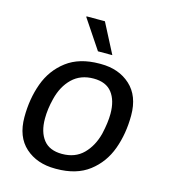

<svg xmlns="http://www.w3.org/2000/svg" viewBox="-109 -807 794 903"><g transform="rotate(15 288.0 -355.0)"><path d="M524 -324Q524 -235 496.5 -159.5Q469 -84 407.5 -37Q346 10 248 10H243Q154 10 97.5 -40.5Q41 -91 41 -187Q41 -276 68.5 -351.5Q96 -427 158 -474Q220 -521 318 -521H324Q412 -521 468 -470Q524 -419 524 -324ZM149 -303Q136 -252 136 -205Q136 -140 165.5 -102.5Q195 -65 256 -65Q320 -65 359.5 -104.5Q399 -144 415 -207Q428 -264 428 -306Q428 -371 399 -408.5Q370 -446 309 -446Q246 -446 205.5 -407Q165 -368 149 -303ZM201 -720H290L365 -575H295L200 -717Z"/></g></svg>

Font: Chivo
Style: Italic
Weight: 400
Italic angle: -8.05°
Designer: Hector Gatti
Foundry: Omnibus-Type
Version: Version 1.007